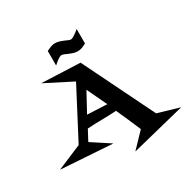

<svg xmlns="http://www.w3.org/2000/svg" viewBox="-396 -1155 1620 1619"><g transform="rotate(-30 414.0 -345.5)"><path d="M988.3 95.7 466.8 225.6 601.6 85Q576.2 25.4 550.3 -34.2Q524.4 -93.8 497.1 -153.3Q426.8 -148.4 356.9 -147.9Q287.1 -147.5 216.8 -142.6Q203.1 -117.2 189.9 -92.3Q176.8 -67.4 163.1 -42L340.8 74.2L-160.2 41L80.1 -60.5L329.1 -536.1L66.4 -669.9L441.4 -654.3L779.3 34.2ZM461.9 -238.3Q439.5 -287.1 416 -335Q392.6 -382.8 370.1 -431.6Q344.7 -384.8 319.8 -339.4Q294.9 -293.9 269.5 -247.1ZM554.7 -776.4Q534.2 -764.6 514.2 -756.8Q494.1 -749 469.7 -749Q448.2 -749 428.2 -755.4Q408.2 -761.7 390.6 -769.5Q373 -777.3 358.4 -783.7Q343.8 -790 333 -790Q324.2 -790 312.5 -783.7Q300.8 -777.3 289.1 -768.6Q277.3 -759.8 267.1 -750.5Q256.8 -741.2 251 -736.3V-877.9Q270.5 -887.7 292 -896Q313.5 -904.3 335.9 -904.3Q357.4 -904.3 377.4 -897.9Q397.5 -891.6 414.6 -884.3Q431.6 -877 445.3 -870.6Q459 -864.3 468.8 -864.3Q478.5 -864.3 490.2 -870.6Q502 -877 514.2 -885.3Q526.4 -893.6 537.1 -902.3Q547.9 -911.1 554.7 -917Z"/></g></svg>

Font: Fontdiner Swanky
Style: Regular
Weight: 400
Designer: Font Diner, Inc
Foundry: Font Diner, Inc
Version: Version 1.000